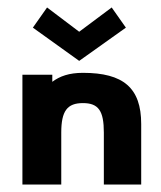

<svg xmlns="http://www.w3.org/2000/svg" viewBox="-20 -494 430 514"><path d="M144 0V-139C144 -197 160 -218 202 -218C244 -218 258 -197 258 -139V0H358V-162C358 -259 310 -299 202 -299C165 -299 140 -290 120 -275V-294H40V0ZM106 -474 68 -420 192 -331 317 -420 279 -474 192 -409Z"/></svg>

Font: Hussar Tani
Style: Bold
Weight: 700
Foundry: Cannot Into Space Fonts
Version: Version 0.92